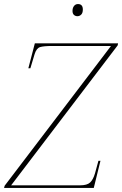

<svg xmlns="http://www.w3.org/2000/svg" viewBox="-53 -928 603 948"><path d="M-33 0 -30 -11 495 -701H205Q163 -701 145 -695.5Q127 -690 118 -661L97 -591H87L119 -714H530L528 -704L2 -13H343Q377 -13 392 -27Q407 -41 416 -72L433 -134H443L410 0ZM329 -848Q319 -848 312 -854.5Q305 -861 305 -874Q305 -889 312.5 -898.5Q320 -908 332 -908Q356 -908 356 -881Q356 -864 348 -856Q340 -848 329 -848Z"/></svg>

Font: Noto Serif Display SemiCondensed Thin
Style: Italic
Weight: 100
Width: 4
Italic angle: -12°
Designer: Monotype Design Team
Foundry: Monotype Imaging Inc.
Version: Version 2.009